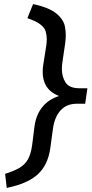

<svg xmlns="http://www.w3.org/2000/svg" viewBox="-20 -720 451 940"><path d="M13 200 5 131Q50 117 76.5 101Q103 85 117 59.5Q131 34 137 -7L149 -102Q157 -160 189 -198Q219 -234 269 -250Q224 -267 204 -303Q189 -331 189 -368Q189 -382 191 -398L206 -493Q209 -513 209 -529Q209 -546 204 -565Q199 -584 177.5 -600.5Q156 -617 114 -631L142 -700Q190 -690 222.5 -674.5Q255 -659 274.5 -636Q294 -613 298 -589.5Q302 -566 302 -548Q302 -529 299 -507L285 -412Q283 -396 283 -381Q283 -345 300.5 -317Q318 -289 365 -288H408L397 -212H352Q305 -211 276 -179Q247 -147 239 -88L226 7Q214 89 164.5 134Q115 179 13 200Z"/></svg>

Font: Lexend
Style: Italic
Weight: 400
Italic angle: -8.13011°
Designer: Bonnie Shaver-Troup, Thomas Jockin
Foundry: Lexend
Version: Version 1.007